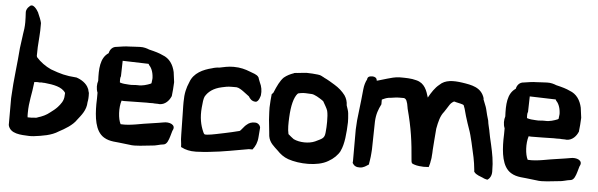

<svg xmlns="http://www.w3.org/2000/svg" viewBox="-48 -882 3275 1052"><g transform="rotate(5 1590.0 -356.0)"><path d="M20 -59C31 -11 91 -11 136 -9C144 -9 152 -9 161 -10C208 -16 258 -23 296 -48C328 -65 370 -89 391 -121C412 -148 438 -177 439 -221C440 -227 442 -236 442 -243C442 -251 443 -260 442 -270V-272C441 -276 440 -279 439 -282L436 -294L435 -295C424 -324 392 -343 366 -351H364C307 -355 278 -363 224 -383C193 -397 164 -418 142 -443C141 -445 141 -446 140 -450C140 -462 141 -480 141 -498C143 -540 148 -577 147 -620V-631C144 -646 135 -667 127 -685V-686C119 -701 94 -739 75 -715C67 -709 58 -696 59 -681C60 -663 61 -646 61 -628C61 -603 58 -581 54 -559V-558C51 -535 47 -510 44 -484C39 -408 24 -300 21 -223L20 -206ZM118 -133C118 -198 132 -237 139 -306C144 -306 149 -306 157 -307L168 -306C173 -306 176 -307 179 -307C183 -306 191 -306 196 -306C245 -301 292 -293 312 -261C312 -255 311 -253 311 -247C311 -217 293 -197 279 -181C268 -169 254 -158 239 -147C222 -133 200 -122 172 -114V-113C168 -112 159 -111 151 -111C145 -111 143 -110 143 -110H119C118 -116 118 -124 118 -133Z M487 -343C481 -325 480 -299 489 -278C489 -257 489 -235 488 -215C488 -146 495 -67 546 -36C580 -15 617 -19 662 -12L688 -9C720 -3 772 -12 807 -15C834 -16 852 -25 874 -27C893 -29 901 -55 907 -75C912 -89 915 -107 918 -110C933 -140 895 -154 863 -147C848 -144 826 -141 800 -137C741 -130 684 -113 630 -117C615 -145 611 -206 624 -246C627 -246 632 -245 637 -245C665 -245 734 -246 762 -247C773 -247 782 -246 796 -247C801 -246 811 -246 816 -246C820 -246 826 -246 833 -245H834C865 -246 886 -271 895 -293L896 -294V-295C899 -320 901 -345 902 -371V-372C900 -391 897 -408 895 -425V-426C886 -467 865 -500 826 -514C808 -523 784 -530 750 -538C738 -543 720 -549 699 -548C679 -548 657 -545 642 -545C617 -545 593 -540 571 -537C550 -536 535 -520 531 -499C485 -469 484 -406 487 -343ZM606 -346C606 -352 604 -370 609 -379L611 -461V-464L745 -460C750 -460 755 -460 755 -459L756 -455C768 -443 780 -422 782 -387V-380C781 -375 781 -367 779 -355C779 -355 776 -354 774 -352C757 -345 729 -336 707 -338C687 -339 674 -335 656 -337C638 -338 621 -339 607 -344C607 -344 606 -345 606 -346Z M963 -247 964 -201 966 -89C966 -72 967 -56 970 -37L971 -21L976 -19C994 -9 1023 -2 1051 -3H1059L1074 -4C1089 -4 1108 -6 1126 -8C1207 -16 1269 -30 1342 -42H1362C1377 -61 1387 -82 1389 -113L1393 -164V-165C1391 -179 1378 -190 1364 -190C1345 -191 1330 -185 1318 -174L1310 -167L1288 -141C1287 -140 1286 -139 1283 -137C1253 -129 1229 -124 1201 -118C1174 -113 1135 -103 1107 -101H1096C1093 -101 1089 -104 1085 -114C1069 -150 1060 -191 1065 -247C1067 -275 1070 -295 1075 -307C1090 -334 1118 -357 1166 -367C1183 -371 1197 -374 1219 -374H1245C1258 -373 1274 -362 1285 -354C1294 -347 1307 -338 1317 -330C1324 -318 1335 -304 1356 -304C1374 -304 1382 -342 1382 -342C1385 -367 1381 -390 1370 -412C1365 -422 1363 -432 1360 -439L1359 -440C1350 -454 1327 -459 1310 -466C1285 -476 1257 -484 1220 -484C1190 -484 1166 -478 1142 -473C1131 -473 1114 -470 1103 -466C1054 -454 1003 -431 985 -379C971 -347 963 -316 963 -268Z M1435 -279C1435 -263 1436 -246 1437 -228L1438 -211L1445 -144C1446 -137 1446 -131 1447 -123C1453 -87 1478 -69 1500 -48C1516 -31 1536 -15 1562 -6C1623 15 1724 19 1781 -15C1810 -31 1832 -53 1844 -76V-77C1863 -115 1868 -177 1870 -236C1870 -249 1869 -265 1867 -285C1866 -298 1860 -312 1855 -328C1855 -347 1849 -366 1838 -382C1822 -403 1803 -420 1778 -435C1765 -443 1739 -459 1719 -468H1718V-469C1711 -471 1701 -481 1683 -482C1665 -484 1641 -486 1621 -486H1620C1604 -484 1593 -484 1571 -481C1566 -481 1558 -480 1553 -479H1552V-478C1532 -471 1515 -463 1498 -449C1479 -430 1465 -401 1449 -362L1440 -352V-349C1438 -331 1436 -308 1435 -279ZM1546 -187C1546 -203 1546 -218 1547 -234C1550 -301 1562 -345 1581 -367C1581 -367 1582 -367 1585 -370C1588 -371 1594 -372 1600 -373H1601C1614 -376 1636 -374 1657 -373C1674 -373 1702 -355 1720 -343V-342H1721C1723 -341 1724 -340 1725 -339C1734 -323 1747 -302 1751 -289C1755 -273 1756 -252 1756 -229C1756 -208 1755 -189 1753 -170C1750 -137 1739 -135 1700 -116C1667 -101 1615 -102 1582 -118C1575 -123 1561 -134 1551 -143C1548 -156 1546 -172 1546 -187Z M1915 -20C1915 -19 1916 -16 1916 -15C1924 -1 1937 6 1956 5C1977 5 1991 -7 2005 -16V-20C2006 -30 2010 -46 2011 -60V-61C2011 -66 2014 -87 2014 -99C2015 -168 2015 -178 2017 -253C2019 -294 2029 -320 2044 -350V-376C2055 -381 2067 -387 2081 -389C2100 -390 2117 -395 2136 -395H2164C2177 -392 2183 -380 2189 -341V-340C2218 -231 2227 -161 2235 -60C2235 -51 2237 -48 2239 -43C2252 -34 2279 -30 2293 -30C2304 -28 2317 -30 2324 -30H2332C2335 -40 2339 -52 2340 -63C2341 -68 2344 -80 2344 -92C2345 -103 2346 -114 2346 -126C2348 -167 2351 -182 2355 -243C2362 -281 2370 -316 2391 -340V-341L2392 -342C2398 -352 2404 -359 2412 -373C2420 -386 2425 -392 2439 -400C2439 -400 2442 -399 2445 -399H2446L2447 -398C2465 -393 2487 -391 2494 -384V-383C2496 -380 2503 -360 2511 -327C2519 -299 2528 -275 2534 -257C2548 -220 2561 -153 2572 -105C2576 -85 2580 -61 2582 -38L2583 -26L2585 -24C2595 -10 2620 -3 2634 3C2640 7 2650 9 2658 11C2672 3 2681 -14 2681 -34V-37C2681 -95 2673 -132 2662 -182C2656 -207 2648 -242 2646 -256V-257C2642 -277 2637 -291 2635 -310V-311C2629 -330 2623 -353 2618 -375C2616 -386 2602 -416 2599 -426V-432C2581 -491 2527 -499 2475 -507C2426 -514 2381 -514 2351 -484C2328 -466 2310 -438 2294 -409C2283 -446 2270 -487 2223 -498C2195 -506 2164 -506 2130 -506C2104 -505 2082 -498 2064 -493C2041 -487 2007 -475 2007 -477C2007 -493 1993 -498 1983 -498C1967 -498 1955 -495 1954 -479C1946 -464 1940 -445 1938 -423L1932 -364L1926 -312C1924 -292 1921 -272 1919 -251L1916 -200V-25Z M2726 -343C2720 -325 2719 -299 2728 -278C2728 -257 2728 -235 2727 -215C2727 -146 2734 -67 2785 -36C2819 -15 2856 -19 2901 -12L2927 -9C2959 -3 3011 -12 3046 -15C3073 -16 3091 -25 3113 -27C3132 -29 3140 -55 3146 -75C3151 -89 3154 -107 3157 -110C3172 -140 3134 -154 3102 -147C3087 -144 3065 -141 3039 -137C2980 -130 2923 -113 2869 -117C2854 -145 2850 -206 2863 -246C2866 -246 2871 -245 2876 -245C2904 -245 2973 -246 3001 -247C3012 -247 3021 -246 3035 -247C3040 -246 3050 -246 3055 -246C3059 -246 3065 -246 3072 -245H3073C3104 -246 3125 -271 3134 -293L3135 -294V-295C3138 -320 3140 -345 3141 -371V-372C3139 -391 3136 -408 3134 -425V-426C3125 -467 3104 -500 3065 -514C3047 -523 3023 -530 2989 -538C2977 -543 2959 -549 2938 -548C2918 -548 2896 -545 2881 -545C2856 -545 2832 -540 2810 -537C2789 -536 2774 -520 2770 -499C2724 -469 2723 -406 2726 -343ZM2845 -346C2845 -352 2843 -370 2848 -379L2850 -461V-464L2984 -460C2989 -460 2994 -460 2994 -459L2995 -455C3007 -443 3019 -422 3021 -387V-380C3020 -375 3020 -367 3018 -355C3018 -355 3015 -354 3013 -352C2996 -345 2968 -336 2946 -338C2926 -339 2913 -335 2895 -337C2877 -338 2860 -339 2846 -344C2846 -344 2845 -345 2845 -346Z"/></g></svg>

Font: Vapor
Style: Bd
Weight: 700
Foundry: Cannot Into Space Fonts
Version: Version 0.179